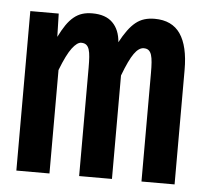

<svg xmlns="http://www.w3.org/2000/svg" viewBox="-43 -551 635 595"><g transform="rotate(5 275.0 -253.0)"><path d="M418 0V-337.9Q418 -356.4 417 -370.4Q416 -384.3 413.1 -393.6Q410.2 -402.8 404.5 -407.5Q398.9 -412.1 389.2 -412.1Q374 -412.1 359.4 -391.6Q344.7 -371.1 326.2 -321.8V0H224.1V-337.9Q224.1 -356.4 223.1 -370.4Q222.2 -384.3 219.2 -393.6Q216.3 -402.8 210.4 -407.5Q204.6 -412.1 194.8 -412.1Q182.1 -412.1 166.5 -391.6Q150.9 -371.1 131.8 -321.8V0H28.8V-496.1H117.2L119.1 -423.8Q129.9 -445.8 140.6 -461.4Q151.4 -477.1 163.6 -487.1Q175.8 -497.1 189.7 -501.5Q203.6 -505.9 221.2 -505.9Q262.7 -505.9 284.4 -484.1Q306.2 -462.4 309.1 -423.8Q320.8 -445.8 332.3 -461.4Q343.8 -477.1 356.2 -487.1Q368.7 -497.1 383.1 -501.5Q397.5 -505.9 415 -505.9Q469.2 -505.9 495.1 -468Q521 -430.2 521 -356V0Z"/></g></svg>

Font: Code New Roman
Style: Bold
Weight: 700
Monospace: yes
Designer: Sam Radian
Foundry: Code New Roman
Version: Version 1.508 October 19, 2014